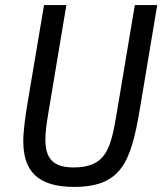

<svg xmlns="http://www.w3.org/2000/svg" viewBox="-20 -718 640 750"><path d="M152 -698.2 88.4 -320.3C79.5 -267.4 71 -209.2 71 -166.5C71 -52.6 124.3 12.1 269.2 12.1C453.5 12.1 491.1 -84.2 525.9 -289.4L594.1 -698.2H506.7L435.4 -272.7C413 -139.6 395.6 -63.9 267 -63.9C180 -63.9 157.3 -106.9 157.3 -174C157.3 -198.2 160.2 -225.9 171.9 -294.7L239.3 -698.2Z"/></svg>

Font: Margiela Mono Italic Text It
Style: Regular
Weight: 400
Designer: Mike Abbink, Paul van der Laan, Pieter van Rosmalen
Foundry: Bold Monday
Version: Version 2.003 2021